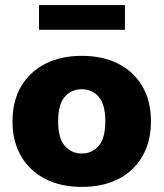

<svg xmlns="http://www.w3.org/2000/svg" viewBox="-20 -722 642 753"><path d="M301 11Q219 11 158 -20Q97 -51 63 -109Q29 -167 29 -246Q29 -326 63 -383.5Q97 -441 158 -472Q219 -503 301 -503Q383 -503 444 -472Q505 -441 538.5 -383.5Q572 -326 572 -246Q572 -167 538.5 -109Q505 -51 444 -20Q383 11 301 11ZM301 -120Q341 -120 367 -150Q393 -180 393 -246Q393 -313 367 -342.5Q341 -372 301 -372Q260 -372 234 -342.5Q208 -313 208 -246Q208 -180 234 -150Q260 -120 301 -120ZM133 -605V-702H470V-605Z"/></svg>

Font: Nunito Sans Black
Style: Regular
Weight: 900
Designer: Vernon Adams
Foundry: Vernon Adams
Version: Version 3.006; ttfautohint (v1.8.3)